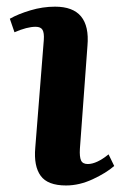

<svg xmlns="http://www.w3.org/2000/svg" viewBox="-20 -548 370 582"><path d="M86.9 -100.1 112.8 -426.8Q114.3 -448.2 108.9 -457.5Q103.5 -466.8 87.9 -466.8Q62 -466.8 23.9 -450.2L9.8 -491.2Q34.7 -505.4 72 -516.6Q109.4 -527.8 147 -527.8Q255.4 -527.8 245.1 -409.2L222.2 -97.2Q220.7 -72.8 225.6 -61.8Q230.5 -50.8 246.1 -50.8Q272.9 -50.8 309.1 -80.1L326.2 -44.9Q302.2 -23.9 261.5 -4.9Q220.7 14.2 180.2 14.2Q124.5 14.2 103.3 -15.1Q82 -44.4 86.9 -100.1Z"/></svg>

Font: Literata SemiBold
Style: Italic
Weight: 650
Italic angle: -2.39999°
Designer: Latin by Veronika Burian and Jose Scaglione. Greek by Irene Vlachou. Cyrillic by Vera Evstafieva
Foundry: TypeTogether
Version: Version 3.021